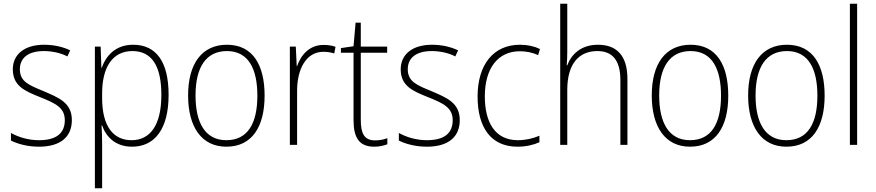

<svg xmlns="http://www.w3.org/2000/svg" viewBox="-20 -873 4717 1034"><path d="M367 -226C367 -320 296 -347 215 -382C137 -414 87 -433 87 -500C87 -564 136 -598 216 -598C262 -598 310 -587 343 -569L358 -602C320 -620 272 -632 217 -632C112 -632 49 -580 49 -500C49 -410 113 -383 198 -349C277 -317 329 -294 329 -226C329 -158 287 -118 190 -118C135 -118 82 -133 39 -157V-116C73 -99 126 -83 190 -83C307 -83 367 -137 367 -226Z M697 -632C602 -632 551 -573 528 -508H526L522 -622H491V141H530V-94C530 -129 529 -166 527 -197H530C551 -137 601 -83 691 -83C814 -83 888 -179 888 -362C888 -541 821 -632 697 -632ZM693 -598C798 -598 849 -517 849 -362C849 -196 787 -118 688 -118C589 -118 530 -195 530 -344V-370C530 -511 586 -598 693 -598Z M1405 -358C1405 -521 1343 -632 1202 -632C1068 -632 993 -531 993 -359C993 -190 1065 -83 1199 -83C1337 -83 1405 -190 1405 -358ZM1033 -359C1033 -510 1089 -598 1202 -598C1320 -598 1366 -499 1366 -358C1366 -208 1314 -118 1199 -118C1086 -118 1033 -210 1033 -359Z M1722 -631C1646 -631 1600 -576 1580 -517H1578L1573 -622H1541V-93H1580V-381C1579 -499 1628 -594 1721 -594C1743 -594 1762 -591 1780 -585L1787 -621C1768 -628 1745 -631 1722 -631Z M2000 -117C1941 -117 1923 -155 1923 -228V-589H2065V-622H1923V-751H1895L1884 -624L1816 -614V-589H1884V-226C1884 -132 1914 -83 1995 -83C2025 -83 2047 -89 2066 -96V-129C2048 -122 2026 -117 2000 -117Z M2456 -226C2456 -320 2385 -347 2304 -382C2226 -414 2176 -433 2176 -500C2176 -564 2225 -598 2305 -598C2351 -598 2399 -587 2432 -569L2447 -602C2409 -620 2361 -632 2306 -632C2201 -632 2138 -580 2138 -500C2138 -410 2202 -383 2287 -349C2366 -317 2418 -294 2418 -226C2418 -158 2376 -118 2279 -118C2224 -118 2171 -133 2128 -157V-116C2162 -99 2215 -83 2279 -83C2396 -83 2456 -137 2456 -226Z M2767 -83C2813 -83 2855 -93 2885 -107V-142C2850 -127 2810 -118 2769 -118C2644 -118 2591 -217 2591 -354C2591 -506 2662 -597 2780 -597C2812 -597 2846 -591 2878 -576L2888 -609C2857 -624 2822 -632 2780 -632C2639 -632 2552 -527 2552 -353C2552 -189 2622 -83 2767 -83Z M3035 -597V-853H2997V-93H3035V-389C3035 -531 3099 -598 3197 -598C3275 -598 3321 -552 3321 -442V-93H3359V-447C3359 -573 3302 -632 3200 -632C3108 -632 3056 -579 3035 -521H3032C3034 -547 3035 -567 3035 -597Z M3902 -358C3902 -521 3840 -632 3699 -632C3565 -632 3490 -531 3490 -359C3490 -190 3562 -83 3696 -83C3834 -83 3902 -190 3902 -358ZM3530 -359C3530 -510 3586 -598 3699 -598C3817 -598 3863 -499 3863 -358C3863 -208 3811 -118 3696 -118C3583 -118 3530 -210 3530 -359Z M4421 -358C4421 -521 4359 -632 4218 -632C4084 -632 4009 -531 4009 -359C4009 -190 4081 -83 4215 -83C4353 -83 4421 -190 4421 -358ZM4049 -359C4049 -510 4105 -598 4218 -598C4336 -598 4382 -499 4382 -358C4382 -208 4330 -118 4215 -118C4102 -118 4049 -210 4049 -359Z M4596 -93V-853H4557V-93Z"/></svg>

Font: Noto Sans Kannada UI SemiCondensed ExtraLight
Style: Regular
Weight: 200
Width: 4
Designer: Jelle Bosma - Monotype Design Team
Foundry: Monotype Imaging Inc.
Version: Version 2.005